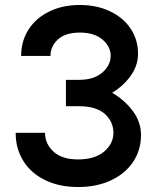

<svg xmlns="http://www.w3.org/2000/svg" viewBox="-20 -747 629 772"><path d="M547 -204Q547 -144 515.5 -96.5Q484 -49 426.5 -22Q369 5 294 5Q219 5 162 -22.5Q105 -50 74 -99.5Q43 -149 43 -213H161Q161 -169 195 -137.5Q229 -106 294 -106Q361 -106 398.5 -137.5Q436 -169 436 -213Q436 -258 401.5 -289Q367 -320 296 -320H245V-426H298Q357 -426 391 -455Q425 -484 425 -523Q425 -560 392 -588Q359 -616 301 -616Q243 -616 213 -588.5Q183 -561 183 -522H65Q65 -582 95 -628.5Q125 -675 178.5 -701Q232 -727 301 -727Q369 -727 422.5 -701.5Q476 -676 505.5 -631.5Q535 -587 535 -531Q535 -484 506 -443Q477 -402 431 -374Q482 -344 514.5 -300Q547 -256 547 -204Z"/></svg>

Font: SUIT
Style: Bold
Weight: 700
Designer: Sunn Youn; Korean Glyphs from Source Han Sans (Sandoll Communications; Soo-young Jang, Joo-yeon Kang)
Foundry: Sunn
Version: Version 1.150